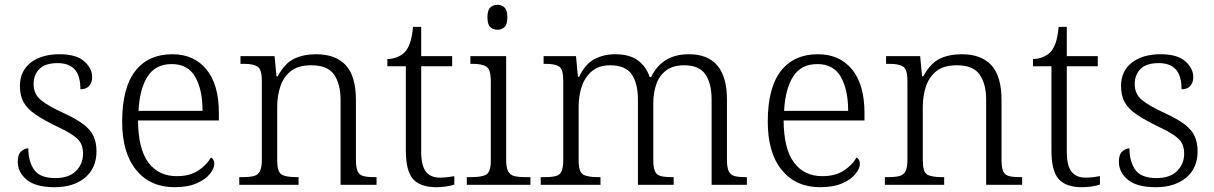

<svg xmlns="http://www.w3.org/2000/svg" viewBox="-20 -770 5058 800"><path d="M208 10Q129 10 91.5 -21Q54 -52 54 -96Q54 -127 68.5 -139.5Q83 -152 98 -152Q98 -98 122 -63Q146 -28 211 -28Q267 -28 296.5 -57.5Q326 -87 326 -130Q326 -155 317 -172.5Q308 -190 284 -206.5Q260 -223 215 -244Q160 -271 126.5 -294Q93 -317 78 -344.5Q63 -372 63 -412Q63 -474 108 -509Q153 -544 228 -544Q298 -544 331 -514.5Q364 -485 364 -449Q364 -426 351.5 -412Q339 -398 315 -398Q315 -455 291 -481Q267 -507 220 -507Q168 -507 144 -482.5Q120 -458 120 -420Q120 -378 150.5 -353Q181 -328 245 -299Q297 -275 327 -252.5Q357 -230 369.5 -203Q382 -176 382 -140Q382 -69 334 -29.5Q286 10 208 10Z M707 10Q606 10 547.5 -61.5Q489 -133 489 -263Q489 -404 543.5 -474Q598 -544 698 -544Q788 -544 840 -481Q892 -418 892 -299V-268H555Q556 -149 598.5 -92.5Q641 -36 716 -36Q770 -36 805.5 -59Q841 -82 859 -114Q865 -111 869 -104Q873 -97 873 -87Q873 -69 855 -46Q837 -23 800 -6.5Q763 10 707 10ZM824 -308Q824 -396 793.5 -449.5Q763 -503 696 -503Q628 -503 595 -451.5Q562 -400 557 -308Z M977 0V-32H991Q1020 -32 1037.5 -36.5Q1055 -41 1063 -56.5Q1071 -72 1071 -105V-433Q1071 -481 1053 -492.5Q1035 -504 997 -504H982V-536H1124L1132 -452H1137Q1167 -507 1206 -525.5Q1245 -544 1297 -544Q1379 -544 1421 -498Q1463 -452 1463 -353V-105Q1463 -72 1470 -56.5Q1477 -41 1493.5 -36.5Q1510 -32 1539 -32H1549V0H1399V-354Q1399 -420 1372 -459Q1345 -498 1277 -498Q1222 -498 1191.5 -473.5Q1161 -449 1148 -409.5Q1135 -370 1135 -326V-102Q1135 -54 1153 -43Q1171 -32 1214 -32H1224V0Z M1799 10Q1731 10 1701 -24Q1671 -58 1671 -143V-494H1594V-524Q1613 -524 1632 -531Q1651 -538 1665 -551Q1679 -565 1688 -590Q1697 -615 1701 -658H1735V-536H1864V-494H1735V-137Q1735 -80 1754.5 -55Q1774 -30 1812 -30Q1829 -30 1843 -31.5Q1857 -33 1873 -36V-1Q1859 4 1838.5 7Q1818 10 1799 10Z M2053 -646Q2035 -646 2023 -657Q2011 -668 2011 -698Q2011 -728 2023 -739Q2035 -750 2053 -750Q2070 -750 2082 -739Q2094 -728 2094 -698Q2094 -668 2082 -657Q2070 -646 2053 -646ZM1925 0V-32H1945Q1988 -32 2006.5 -43Q2025 -54 2025 -102V-431Q2025 -481 2006.5 -492.5Q1988 -504 1950 -504H1940V-536H2089V-105Q2089 -72 2097 -56.5Q2105 -41 2122.5 -36.5Q2140 -32 2169 -32H2190V0Z M2233 0V-32H2250Q2279 -32 2296 -36.5Q2313 -41 2320 -56.5Q2327 -72 2327 -105V-433Q2327 -481 2310 -492.5Q2293 -504 2255 -504H2245V-536H2380L2388 -450H2393Q2418 -503 2456.5 -523.5Q2495 -544 2544 -544Q2602 -544 2637 -519Q2672 -494 2687 -449H2693Q2739 -544 2850 -544Q3009 -544 3009 -355V-105Q3009 -72 3016.5 -56.5Q3024 -41 3040.5 -36.5Q3057 -32 3086 -32H3092V0H2945V-354Q2945 -423 2919 -460.5Q2893 -498 2831 -498Q2784 -498 2755.5 -476.5Q2727 -455 2714.5 -419Q2702 -383 2702 -340V-105Q2702 -72 2709 -56.5Q2716 -41 2733 -36.5Q2750 -32 2779 -32H2787V0H2638V-354Q2638 -423 2612 -460.5Q2586 -498 2522 -498Q2476 -498 2447 -474Q2418 -450 2404.5 -411Q2391 -372 2391 -326V-102Q2391 -54 2409.5 -43Q2428 -32 2471 -32H2482V0Z M3397 10Q3296 10 3237.5 -61.5Q3179 -133 3179 -263Q3179 -404 3233.5 -474Q3288 -544 3388 -544Q3478 -544 3530 -481Q3582 -418 3582 -299V-268H3245Q3246 -149 3288.5 -92.5Q3331 -36 3406 -36Q3460 -36 3495.5 -59Q3531 -82 3549 -114Q3555 -111 3559 -104Q3563 -97 3563 -87Q3563 -69 3545 -46Q3527 -23 3490 -6.5Q3453 10 3397 10ZM3514 -308Q3514 -396 3483.5 -449.5Q3453 -503 3386 -503Q3318 -503 3285 -451.5Q3252 -400 3247 -308Z M3667 0V-32H3681Q3710 -32 3727.5 -36.5Q3745 -41 3753 -56.5Q3761 -72 3761 -105V-433Q3761 -481 3743 -492.5Q3725 -504 3687 -504H3672V-536H3814L3822 -452H3827Q3857 -507 3896 -525.5Q3935 -544 3987 -544Q4069 -544 4111 -498Q4153 -452 4153 -353V-105Q4153 -72 4160 -56.5Q4167 -41 4183.5 -36.5Q4200 -32 4229 -32H4239V0H4089V-354Q4089 -420 4062 -459Q4035 -498 3967 -498Q3912 -498 3881.5 -473.5Q3851 -449 3838 -409.5Q3825 -370 3825 -326V-102Q3825 -54 3843 -43Q3861 -32 3904 -32H3914V0Z M4489 10Q4421 10 4391 -24Q4361 -58 4361 -143V-494H4284V-524Q4303 -524 4322 -531Q4341 -538 4355 -551Q4369 -565 4378 -590Q4387 -615 4391 -658H4425V-536H4554V-494H4425V-137Q4425 -80 4444.5 -55Q4464 -30 4502 -30Q4519 -30 4533 -31.5Q4547 -33 4563 -36V-1Q4549 4 4528.5 7Q4508 10 4489 10Z M4796 10Q4717 10 4679.5 -21Q4642 -52 4642 -96Q4642 -127 4656.5 -139.5Q4671 -152 4686 -152Q4686 -98 4710 -63Q4734 -28 4799 -28Q4855 -28 4884.5 -57.5Q4914 -87 4914 -130Q4914 -155 4905 -172.5Q4896 -190 4872 -206.5Q4848 -223 4803 -244Q4748 -271 4714.5 -294Q4681 -317 4666 -344.5Q4651 -372 4651 -412Q4651 -474 4696 -509Q4741 -544 4816 -544Q4886 -544 4919 -514.5Q4952 -485 4952 -449Q4952 -426 4939.5 -412Q4927 -398 4903 -398Q4903 -455 4879 -481Q4855 -507 4808 -507Q4756 -507 4732 -482.5Q4708 -458 4708 -420Q4708 -378 4738.5 -353Q4769 -328 4833 -299Q4885 -275 4915 -252.5Q4945 -230 4957.5 -203Q4970 -176 4970 -140Q4970 -69 4922 -29.5Q4874 10 4796 10Z"/></svg>

Font: Noto Serif Gurmukhi Light
Style: Regular
Weight: 300
Designer: Vaibhav Singh and the Monotype Design Team
Foundry: Monotype Imaging Inc.
Version: Version 2.004; ttfautohint (v1.8.4.7-5d5b)